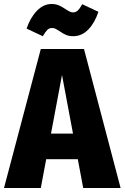

<svg xmlns="http://www.w3.org/2000/svg" viewBox="-37 -940 623 960"><path d="M379 0 352 -144H194L167 0H-17L167 -695H383L566 0ZM218 -272H328L273 -565ZM261 -784Q249 -792 241 -796Q233 -800 224 -800Q209 -800 199.5 -790.5Q190 -781 177 -759L96 -797Q114 -851 147 -885.5Q180 -920 221 -920Q242 -920 258 -913Q274 -906 291 -894Q293 -893 301 -888Q309 -883 315.5 -880.5Q322 -878 328 -878Q342 -878 352 -887.5Q362 -897 374 -919L455 -881Q437 -826 404.5 -792.5Q372 -759 329 -759Q308 -759 293 -765.5Q278 -772 261 -784Z"/></svg>

Font: Fira Sans Condensed ExtraBold
Style: Regular
Weight: 800
Width: 3
Designer: Carrois Corporate & Edenspiekermann AG
Foundry: Carrois Corporate GbR & Edenspiekermann AG
Version: Version 4.203